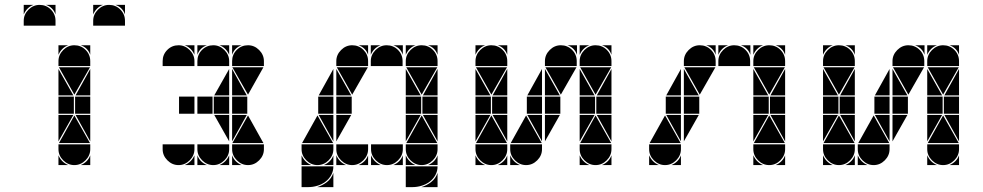

<svg xmlns="http://www.w3.org/2000/svg" viewBox="-20 -677 4018 785"><path d="M284 -492Q311 -492 330 -473Q349 -454 349 -427V-407H219V-427Q219 -453 238.5 -472.5Q258 -492 284 -492ZM142 -657Q169 -657 188 -638Q207 -619 207 -592V-572H77V-592Q77 -618 96.5 -637.5Q116 -657 142 -657ZM426 -657Q453 -657 472 -638Q491 -619 491 -592V-572H361V-592Q361 -618 380.5 -637.5Q400 -657 426 -657ZM284 -2Q258 -2 238.5 -21.5Q219 -41 219 -67V-87H349V-67Q349 -41 329.5 -21.5Q310 -2 284 -2ZM221 -92 284 -205 348 -92ZM348 -402 284 -290 221 -402ZM282 -212H219V-282H282ZM349 -212H287V-282H349ZM219 -287V-395L280 -287ZM219 -207H280L219 -99ZM349 -207V-99L289 -207ZM349 -287H289L349 -395ZM219 -42Q231 -14 259 -2H219ZM310 -2Q324 -8 334 -18Q344 -28 349 -42V-2ZM361 -657H401Q387 -652 377 -642Q367 -632 361 -618ZM77 -657H117Q103 -652 93 -642Q83 -632 77 -618ZM219 -492H259Q245 -487 235 -477Q225 -467 219 -453ZM349 -492V-453Q339 -482 310 -492ZM491 -657V-618Q481 -647 452 -657ZM207 -657V-618Q197 -647 168 -657Z M968 -492Q939 -482 929 -453V-492ZM826 -492Q797 -482 787 -453V-492ZM917 -453Q911 -467 901 -477Q891 -487 877 -492H917ZM929 -42Q934 -28 944 -18Q954 -8 968 -2H929ZM787 -42Q792 -28 802 -18Q812 -8 826 -2H787ZM775 -453Q769 -467 759 -477Q749 -487 735 -492H775ZM775 -2H735Q763 -14 775 -42ZM917 -2H877Q905 -14 917 -42ZM929 -99V-207H989ZM989 -287H929V-395ZM856 -207H917V-99ZM917 -395V-287H856ZM991 -282V-212H929V-282ZM849 -282V-212H787V-282ZM775 -282V-212H712V-282ZM917 -282V-212H854V-282ZM994 -290 930 -402H1057ZM994 -205 1057 -92H930ZM852 -2Q826 -2 806.5 -21.5Q787 -41 787 -67V-87H917V-67Q917 -41 897.5 -21.5Q878 -2 852 -2ZM994 -2Q968 -2 948.5 -21.5Q929 -41 929 -67V-87H1059V-67Q1059 -41 1039.5 -21.5Q1020 -2 994 -2ZM710 -2Q684 -2 664.5 -21.5Q645 -41 645 -67V-87H775V-67Q775 -41 755.5 -21.5Q736 -2 710 -2ZM710 -492Q736 -492 755.5 -472.5Q775 -453 775 -427V-407H645V-427Q645 -454 664 -473Q683 -492 710 -492ZM994 -492Q1020 -492 1039.5 -472.5Q1059 -453 1059 -427V-407H929V-427Q929 -454 948 -473Q967 -492 994 -492ZM852 -492Q878 -492 897.5 -472.5Q917 -453 917 -427V-407H787V-427Q787 -454 806 -473Q825 -492 852 -492Z M1420 -492Q1447 -492 1466 -473Q1485 -454 1485 -427V-407H1355V-427Q1355 -453 1374.5 -472.5Q1394 -492 1420 -492ZM1213 3H1343Q1343 23 1334 39Q1325 55 1310.5 66Q1296 77 1277.5 82.5Q1259 88 1241 88H1213ZM1562 -2Q1536 -2 1516.5 -21.5Q1497 -41 1497 -67V-87H1627V-67Q1627 -41 1607.5 -21.5Q1588 -2 1562 -2ZM1420 -2Q1394 -2 1374.5 -21.5Q1355 -41 1355 -67V-87H1485V-67Q1485 -41 1465.5 -21.5Q1446 -2 1420 -2ZM1278 -2Q1252 -2 1232.5 -21.5Q1213 -41 1213 -67V-87H1343V-67Q1343 -41 1323.5 -21.5Q1304 -2 1278 -2ZM1215 -92 1278 -205 1342 -92ZM1484 -402 1420 -290 1357 -402ZM1418 -212H1355V-282H1418ZM1343 -212H1281V-282H1343ZM1355 -287V-395L1416 -287ZM1355 -207H1416L1355 -99ZM1343 -207V-99L1283 -207ZM1343 -287H1283L1343 -395ZM1277 88Q1299 81 1317 67Q1335 53 1343 30V88ZM1213 -42Q1225 -14 1253 -2H1213ZM1497 -42Q1509 -14 1537 -2H1497ZM1355 -42Q1367 -14 1395 -2H1355ZM1304 -2Q1318 -8 1328 -18Q1338 -28 1343 -42V-2ZM1588 -2Q1602 -8 1612 -18Q1622 -28 1627 -42V-2ZM1446 -2Q1460 -8 1470 -18Q1480 -28 1485 -42V-2ZM1485 -492V-453Q1475 -482 1446 -492ZM1704 -492Q1731 -492 1750 -473Q1769 -454 1769 -427V-407H1639V-427Q1639 -453 1658.5 -472.5Q1678 -492 1704 -492ZM1639 3H1769Q1769 23 1760 39Q1751 55 1736.5 66Q1722 77 1703.5 82.5Q1685 88 1667 88H1639ZM1704 -2Q1678 -2 1658.5 -21.5Q1639 -41 1639 -67V-87H1769V-67Q1769 -41 1749.5 -21.5Q1730 -2 1704 -2ZM1641 -92 1704 -205 1768 -92ZM1768 -402 1704 -290 1641 -402ZM1702 -212H1639V-282H1702ZM1769 -212H1707V-282H1769ZM1639 -287V-395L1700 -287ZM1639 -207H1700L1639 -99ZM1769 -207V-99L1709 -207ZM1769 -287H1709L1769 -395ZM1703 88Q1725 81 1743 67Q1761 53 1769 30V88ZM1639 -42Q1651 -14 1679 -2H1639ZM1730 -2Q1744 -8 1754 -18Q1764 -28 1769 -42V-2ZM1639 -492H1679Q1665 -487 1655 -477Q1645 -467 1639 -453ZM1769 -492V-453Q1759 -482 1730 -492ZM1561 -492Q1588 -492 1607 -473Q1626 -454 1626 -427V-407H1496V-427Q1496 -453 1515.5 -472.5Q1535 -492 1561 -492ZM1496 -492H1536Q1522 -487 1512 -477Q1502 -467 1496 -453ZM1627 -492V-453Q1617 -482 1588 -492Z M2273 -492Q2300 -492 2319 -473Q2338 -454 2338 -427V-407H2208V-427Q2208 -453 2227.5 -472.5Q2247 -492 2273 -492ZM2415 -492Q2442 -492 2461 -473Q2480 -454 2480 -427V-407H2350V-427Q2350 -453 2369.5 -472.5Q2389 -492 2415 -492ZM2415 -2Q2389 -2 2369.5 -21.5Q2350 -41 2350 -67V-87H2480V-67Q2480 -41 2460.5 -21.5Q2441 -2 2415 -2ZM2131 -2Q2105 -2 2085.5 -21.5Q2066 -41 2066 -67V-87H2196V-67Q2196 -41 2176.5 -21.5Q2157 -2 2131 -2ZM2352 -92 2415 -205 2479 -92ZM2068 -92 2131 -205 2195 -92ZM2337 -402 2273 -290 2210 -402ZM2479 -402 2415 -290 2352 -402ZM2413 -212H2350V-282H2413ZM2271 -212H2208V-282H2271ZM2480 -212H2418V-282H2480ZM2196 -212H2134V-282H2196ZM2208 -287V-395L2269 -287ZM2350 -287V-395L2411 -287ZM2208 -207H2269L2208 -99ZM2196 -287H2136L2196 -395ZM2480 -207V-99L2420 -207ZM2196 -207V-99L2136 -207ZM2480 -287H2420L2480 -395ZM2066 -42Q2078 -14 2106 -2H2066ZM2350 -42Q2362 -14 2390 -2H2350ZM2350 -492H2390Q2376 -487 2366 -477Q2356 -467 2350 -453ZM2441 -2Q2455 -8 2465 -18Q2475 -28 2480 -42V-2ZM2339 -492V-453Q2329 -482 2300 -492ZM2350 -207H2411L2350 -99ZM2480 -492V-453Q2470 -482 2441 -492ZM1989 -492Q2016 -492 2035 -473Q2054 -454 2054 -427V-407H1924V-427Q1924 -453 1943.5 -472.5Q1963 -492 1989 -492ZM1989 -2Q1963 -2 1943.5 -21.5Q1924 -41 1924 -67V-87H2054V-67Q2054 -41 2034.5 -21.5Q2015 -2 1989 -2ZM1926 -92 1989 -205 2053 -92ZM2053 -402 1989 -290 1926 -402ZM1987 -212H1924V-282H1987ZM2054 -212H1992V-282H2054ZM1924 -287V-395L1985 -287ZM1924 -207H1985L1924 -99ZM2054 -287H1994L2054 -395ZM2054 -207V-99L1994 -207ZM1924 -42Q1936 -14 1964 -2H1924ZM1924 -492H1964Q1950 -487 1940 -477Q1930 -467 1924 -453ZM2015 -2Q2029 -8 2039 -18Q2049 -28 2054 -42V-2ZM2054 -492V-453Q2044 -482 2015 -492Z M2841 -492Q2868 -492 2887 -473Q2906 -454 2906 -427V-407H2776V-427Q2776 -453 2795.5 -472.5Q2815 -492 2841 -492ZM2699 -2Q2673 -2 2653.5 -21.5Q2634 -41 2634 -67V-87H2764V-67Q2764 -41 2744.5 -21.5Q2725 -2 2699 -2ZM2636 -92 2699 -205 2763 -92ZM2905 -402 2841 -290 2778 -402ZM2839 -212H2776V-282H2839ZM2764 -212H2702V-282H2764ZM2776 -287V-395L2837 -287ZM2776 -207H2837L2776 -99ZM2764 -207V-99L2704 -207ZM2764 -287H2704L2764 -395ZM2634 -42Q2646 -14 2674 -2H2634ZM2725 -2Q2739 -8 2749 -18Q2759 -28 2764 -42V-2ZM2906 -492V-453Q2896 -482 2867 -492ZM3125 -492Q3152 -492 3171 -473Q3190 -454 3190 -427V-407H3060V-427Q3060 -453 3079.5 -472.5Q3099 -492 3125 -492ZM3125 -2Q3099 -2 3079.5 -21.5Q3060 -41 3060 -67V-87H3190V-67Q3190 -41 3170.5 -21.5Q3151 -2 3125 -2ZM3062 -92 3125 -205 3189 -92ZM3189 -402 3125 -290 3062 -402ZM3123 -212H3060V-282H3123ZM3190 -212H3128V-282H3190ZM3060 -287V-395L3121 -287ZM3060 -207H3121L3060 -99ZM3190 -207V-99L3130 -207ZM3190 -287H3130L3190 -395ZM3060 -42Q3072 -14 3100 -2H3060ZM3151 -2Q3165 -8 3175 -18Q3185 -28 3190 -42V-2ZM3060 -492H3100Q3086 -487 3076 -477Q3066 -467 3060 -453ZM3190 -492V-453Q3180 -482 3151 -492ZM2982 -492Q3009 -492 3028 -473Q3047 -454 3047 -427V-407H2917V-427Q2917 -453 2936.5 -472.5Q2956 -492 2982 -492ZM2917 -492H2957Q2943 -487 2933 -477Q2923 -467 2917 -453ZM3048 -492V-453Q3038 -482 3009 -492Z M3694 -492Q3721 -492 3740 -473Q3759 -454 3759 -427V-407H3629V-427Q3629 -453 3648.5 -472.5Q3668 -492 3694 -492ZM3836 -492Q3863 -492 3882 -473Q3901 -454 3901 -427V-407H3771V-427Q3771 -453 3790.5 -472.5Q3810 -492 3836 -492ZM3836 -2Q3810 -2 3790.5 -21.5Q3771 -41 3771 -67V-87H3901V-67Q3901 -41 3881.5 -21.5Q3862 -2 3836 -2ZM3552 -2Q3526 -2 3506.5 -21.5Q3487 -41 3487 -67V-87H3617V-67Q3617 -41 3597.5 -21.5Q3578 -2 3552 -2ZM3773 -92 3836 -205 3900 -92ZM3489 -92 3552 -205 3616 -92ZM3758 -402 3694 -290 3631 -402ZM3900 -402 3836 -290 3773 -402ZM3834 -212H3771V-282H3834ZM3692 -212H3629V-282H3692ZM3901 -212H3839V-282H3901ZM3617 -212H3555V-282H3617ZM3629 -287V-395L3690 -287ZM3771 -287V-395L3832 -287ZM3629 -207H3690L3629 -99ZM3617 -287H3557L3617 -395ZM3901 -207V-99L3841 -207ZM3617 -207V-99L3557 -207ZM3901 -287H3841L3901 -395ZM3487 -42Q3499 -14 3527 -2H3487ZM3771 -42Q3783 -14 3811 -2H3771ZM3771 -492H3811Q3797 -487 3787 -477Q3777 -467 3771 -453ZM3862 -2Q3876 -8 3886 -18Q3896 -28 3901 -42V-2ZM3760 -492V-453Q3750 -482 3721 -492ZM3771 -207H3832L3771 -99ZM3901 -492V-453Q3891 -482 3862 -492ZM3410 -492Q3437 -492 3456 -473Q3475 -454 3475 -427V-407H3345V-427Q3345 -453 3364.5 -472.5Q3384 -492 3410 -492ZM3410 -2Q3384 -2 3364.5 -21.5Q3345 -41 3345 -67V-87H3475V-67Q3475 -41 3455.5 -21.5Q3436 -2 3410 -2ZM3347 -92 3410 -205 3474 -92ZM3474 -402 3410 -290 3347 -402ZM3408 -212H3345V-282H3408ZM3475 -212H3413V-282H3475ZM3345 -287V-395L3406 -287ZM3345 -207H3406L3345 -99ZM3475 -287H3415L3475 -395ZM3475 -207V-99L3415 -207ZM3345 -42Q3357 -14 3385 -2H3345ZM3345 -492H3385Q3371 -487 3361 -477Q3351 -467 3345 -453ZM3436 -2Q3450 -8 3460 -18Q3470 -28 3475 -42V-2ZM3475 -492V-453Q3465 -482 3436 -492Z"/></svg>

Font: CAT DyFa
Style: Regular
Weight: 400
Designer: Peter Wiegel
Foundry: Peter Wiegel
Version: Version 1.001; ttfautohint (v1.3)